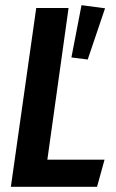

<svg xmlns="http://www.w3.org/2000/svg" viewBox="-20 -722 450 742"><path d="M245 -691 163 -105H384L355 0H22L120 -691ZM295 -702 386 -690 319 -492 256 -500Z"/></svg>

Font: Fira Sans Extra Condensed Medium
Style: Italic
Weight: 500
Width: 3
Italic angle: -8°
Designer: Carrois Corporate & Edenspiekermann AG
Foundry: Carrois Corporate GbR & Edenspiekermann AG
Version: Version 4.203